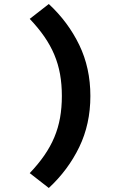

<svg xmlns="http://www.w3.org/2000/svg" viewBox="-20 -756 640 956"><path d="M223 180 128 106Q170 62 200.5 18Q231 -26 250.5 -72.5Q270 -119 279 -169.5Q288 -220 288 -278Q288 -336 279 -386.5Q270 -437 250.5 -483.5Q231 -530 200.5 -574Q170 -618 128 -662L223 -736Q319 -647 374.5 -532.5Q430 -418 430 -278Q430 -138 374.5 -23.5Q319 91 223 180Z"/></svg>

Font: Source Code Pro Black
Style: Regular
Weight: 900
Monospace: yes
Designer: Paul D. Hunt, Teo Tuominen
Foundry: Adobe Systems Incorporated
Version: Version 2.030;PS 1.000;hotconv 16.6.51;makeotf.lib2.5.65220